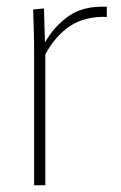

<svg xmlns="http://www.w3.org/2000/svg" viewBox="-20 -548 359 568"><path d="M81 0V-388Q81 -428 80 -459Q79 -490 78 -520L110 -523L113 -424H114Q141 -471 184 -501Q227 -531 296 -528V-498Q230 -500 186.5 -470.5Q143 -441 114 -387V0Z"/></svg>

Font: Murecho ExtraLight
Style: Regular
Weight: 200
Designer: Neil Summerour
Foundry: Positype
Version: Version 1.010; ttfautohint (v1.8.3)